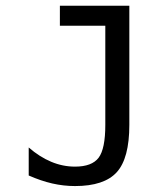

<svg xmlns="http://www.w3.org/2000/svg" viewBox="-20 -624 540 656"><path d="M78.1 -24.4V-120.1Q115.2 -87.9 154.8 -71.3Q194.3 -54.7 236.3 -54.7Q293.9 -54.7 316.9 -85Q339.8 -115.2 339.8 -197.3V-536.1H184.6V-604.5H421.9V-197.3Q421.9 -83 378.9 -35.6Q335.9 11.7 236.3 11.7Q197.3 11.7 158.7 2.9Q120.1 -5.9 78.1 -24.4Z"/></svg>

Font: BabelStone Mayan Numerals
Style: Regular
Weight: 400
Designer: Andrew West
Foundry: BabelStone
Version: Version 11.000 June 09, 2018